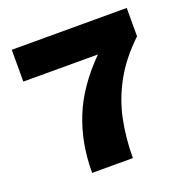

<svg xmlns="http://www.w3.org/2000/svg" viewBox="-120 -773 864 885"><g transform="rotate(-20 312.5 -330.0)"><path d="M30 -660H594V-521Q512 -443 466.5 -360Q421 -277 402.5 -187.5Q384 -98 384 0H184Q184 -146 233.5 -268.5Q283 -391 396 -504H30Z"/></g></svg>

Font: Work Sans ExtraBold
Style: Regular
Weight: 800
Designer: Wei Huang
Foundry: Wei Huang
Version: Version 2.012; ttfautohint (v1.8.3)